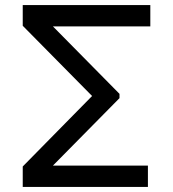

<svg xmlns="http://www.w3.org/2000/svg" viewBox="-20 -740 685 760"><path d="M70 0H565.5V-84.5H189.5L453 -351.5V-368.5L189.5 -635.5H575V-720H70V-638L344.5 -360L70 -81Z"/></svg>

Font: Eudonet Medium
Style: Regular
Weight: 500
Designer: Mikhail Sharanda
Foundry: Mikhail Sharanda
Version: Version 4.503;Glyphs 3.1.2 (3151)